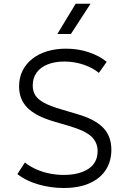

<svg xmlns="http://www.w3.org/2000/svg" viewBox="-20 -970 660 1006"><path d="M313.5 15Q245.5 15 180.5 -3.8Q115.5 -22.5 71 -58L110.5 -118.5Q137 -97.5 169.8 -83Q202.5 -68.5 239.2 -61Q276 -53.5 314.5 -53.5Q394.5 -53.5 443 -85.2Q491.5 -117 491.5 -178.5Q491.5 -223 459.5 -254Q427.5 -285 340.5 -310.5L260.5 -334Q167 -361.5 123.5 -405.5Q80 -449.5 80 -517Q80 -563 98 -599.2Q116 -635.5 148.8 -661.5Q181.5 -687.5 226.5 -701.2Q271.5 -715 325.5 -715Q390.5 -715 446 -696Q501.5 -677 539 -646L498 -588Q475 -607 445.8 -620.2Q416.5 -633.5 383.5 -640.5Q350.5 -647.5 316.5 -647.5Q268 -647.5 230.8 -633Q193.5 -618.5 172.5 -590.5Q151.5 -562.5 151.5 -521.5Q151.5 -493 164.8 -471.2Q178 -449.5 210.5 -431.8Q243 -414 301 -397L387 -371.5Q477.5 -345 520.5 -300.8Q563.5 -256.5 563.5 -185Q563.5 -125.5 534.8 -80.5Q506 -35.5 450 -10.2Q394 15 313.5 15ZM280.5 -792 376.5 -950.5H454.5L351.5 -792Z"/></svg>

Font: Geologica Roman ExtraLight
Style: Regular
Weight: 250
Designer: Sindre Bremnes, Frode Helland
Foundry: Monokrom Skriftforlag AS
Version: Version 1.010;gftools[0.9.28]